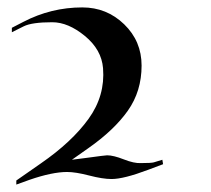

<svg xmlns="http://www.w3.org/2000/svg" viewBox="-20 -483 570 518"><path d="M258 -299Q254 -349 209 -386Q164 -423 121 -423Q66 -423 44 -412L12 -396V-408L43 -424Q118 -463 202 -463Q268 -463 315 -417.5Q362 -372 362 -306Q362 -237 325 -184.5Q288 -132 218 -83L174 -52L213 -57Q264 -64 269 -64Q286 -64 314 -53Q342 -42 360 -43Q388 -43 395 -45L418 -52L420 -40L380 -25Q314 0 281 0Q257 0 220.5 -9.5Q184 -19 161 -19Q121 -19 60 2L24 15V4L90 -42Q174 -100 219 -162.5Q264 -225 258 -299Z"/></svg>

Font: Roman Uncial Modern
Style: Medium
Weight: 500
Version: Version 001.000